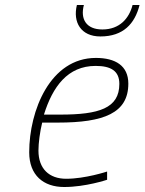

<svg xmlns="http://www.w3.org/2000/svg" viewBox="-20 -741 579 769"><path d="M288 -721C271 -652 304 -595 382 -595C474 -595 520 -646 539 -721H511C497 -667 459 -623 390 -623C325 -623 301 -665 316 -721H288ZM156 -282C191 -394 251 -477 363 -477C424 -477 458 -457 458 -405C458 -307 376 -282 221 -282H156ZM245 -25C177 -25 134 -65 134 -138C134 -168 140 -214 149 -250H212C396 -250 494 -288 494 -406C494 -478 442 -509 364 -509C181 -509 97 -298 97 -131C97 -39 154 8 237 8C323 8 409 -21 409 -21V-54C409 -54 322 -25 245 -25Z"/></svg>

Font: RazerF5 Thin
Style: Italic
Weight: 250
Foundry: Razer Inc.
Version: Version 2